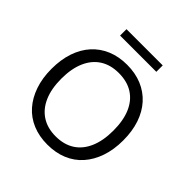

<svg xmlns="http://www.w3.org/2000/svg" viewBox="-226 -1046 1229 1229"><g transform="rotate(45 388.5 -431.5)"><path d="M388 9Q314 9 254 -16Q194 -41 152 -88.5Q110 -136 87 -203Q64 -270 64 -353Q64 -437 86.5 -503.5Q109 -570 151.5 -617Q194 -664 254 -689Q314 -714 388 -714Q463 -714 523 -689Q583 -664 625.5 -617Q668 -570 690.5 -503.5Q713 -437 713 -354Q713 -270 690 -203Q667 -136 625 -88.5Q583 -41 523 -16Q463 9 388 9ZM388 -66Q463 -66 515.5 -99.5Q568 -133 596 -197.5Q624 -262 624 -353Q624 -445 596.5 -508.5Q569 -572 516.5 -605.5Q464 -639 388 -639Q314 -639 261.5 -605.5Q209 -572 181 -508Q153 -444 153 -353Q153 -262 181 -198Q209 -134 261.5 -100Q314 -66 388 -66ZM224 -814V-872H552V-814Z"/></g></svg>

Font: Nunito Sans 11pt
Style: Regular
Weight: 400
Version: Version 3.101;gftools[0.9.27]